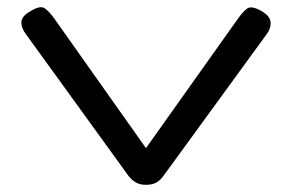

<svg xmlns="http://www.w3.org/2000/svg" viewBox="-20 -502 812 534"><path d="M386 12Q369 12 358 5.5Q347 -1 338 -12L52 -407Q39 -424 39.5 -440.5Q40 -457 65 -471Q92 -488 105 -478.5Q118 -469 132 -449L386 -90L641 -449Q655 -469 667 -478Q679 -487 706 -472Q731 -458 732.5 -440.5Q734 -423 721 -406L434 -12Q426 -1 415 5.5Q404 12 386 12Z"/></svg>

Font: Fredoka Expanded
Style: Regular
Weight: 400
Width: 7
Designer: Ben Nathan
Foundry: Milena B. Brandão, Ben Nathan
Version: Version 2.001